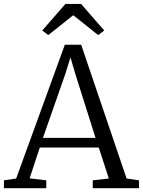

<svg xmlns="http://www.w3.org/2000/svg" viewBox="-24 -984 746 1004"><path d="M60.5 -50.5 315 -750H400.5L638 -50.5L703 -41V0H461V-41L545 -50.5L492.5 -212.5H184L131 -51.5L218 -41V0H-3.5V-41ZM475.5 -263 369.5 -598.5 344.5 -684 317 -595.5 200.5 -263ZM228.5 -800.5 197 -824.5 318 -963.5H400L521 -824.5L489.5 -800.5L359 -904.5Z"/></svg>

Font: Merriweather 28pt Light
Style: Regular
Weight: 300
Version: Version 2.100